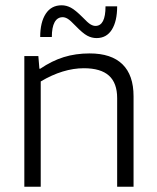

<svg xmlns="http://www.w3.org/2000/svg" viewBox="-20 -706 593 726"><path d="M134 0H72V-494H125L129 -446H132Q176 -476 221 -490Q266 -504 319 -504Q401 -504 443 -463Q485 -422 485 -342V0H423V-335Q423 -392 392 -420Q361 -448 297 -448Q258 -448 217 -435.5Q176 -423 134 -398ZM379 -682H423Q423 -626 403 -594Q383 -562 345 -562Q327 -562 310 -571Q293 -580 266 -608Q246 -629 236 -635Q226 -641 217 -641Q197 -641 186.5 -622Q176 -603 176 -566H132Q132 -622 153 -654Q174 -686 213 -686Q231 -686 248 -677Q265 -668 292 -641Q312 -620 322 -614Q332 -608 341 -608Q360 -608 369.5 -626.5Q379 -645 379 -682Z"/></svg>

Font: Blinker Light
Style: Regular
Weight: 300
Designer: Juergen Huber
Foundry: supertype
Version: Version 1.017;hotconv 1.0.117;makeotfexe 2.5.65602